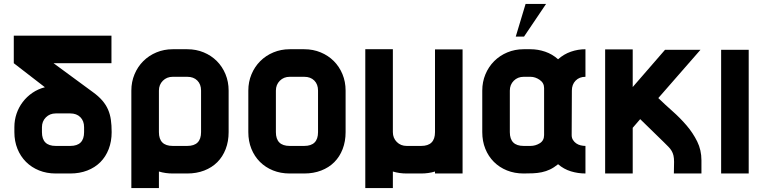

<svg xmlns="http://www.w3.org/2000/svg" viewBox="-20 -881 3872 975"><path d="M547 -210Q547 -163 532 -124Q517 -85 489.5 -57.5Q462 -30 423 -15Q384 0 337 0H263Q217 0 178.5 -15.5Q140 -31 112 -59Q84 -87 68.5 -125.5Q53 -164 53 -210V-235Q53 -271 64 -303.5Q75 -336 95.5 -363Q116 -390 144.5 -409.5Q173 -429 208 -438L50 -560V-700H546V-560H252Q303 -523 352 -486.5Q401 -450 452 -413Q481 -392 499.5 -370.5Q518 -349 528.5 -325Q539 -301 543 -273Q547 -245 547 -210ZM407 -210V-235Q407 -267 388 -286Q369 -305 337 -305H263Q233 -305 213 -285Q193 -265 193 -235V-210Q193 -140 263 -140H337Q407 -140 407 -210Z M787 74H647V-421Q647 -465 663 -503.5Q679 -542 707.5 -570.5Q736 -599 774.5 -615Q813 -631 857 -631H931Q976 -631 1014.5 -615Q1053 -599 1081 -571Q1109 -543 1125 -504.5Q1141 -466 1141 -421V-210Q1141 -163 1126 -124Q1111 -85 1083.5 -57.5Q1056 -30 1017 -15Q978 0 931 0H857Q820 0 787 -10ZM1001 -210V-421Q1001 -453 982 -472Q963 -491 931 -491H857Q827 -491 807 -471Q787 -451 787 -421V-210Q787 -140 857 -140H931Q1001 -140 1001 -210Z M1735 -210Q1735 -163 1720 -124Q1705 -85 1677.5 -57.5Q1650 -30 1611 -15Q1572 0 1525 0H1451Q1405 0 1366.5 -15.5Q1328 -31 1300 -59Q1272 -87 1256.5 -125.5Q1241 -164 1241 -210V-421Q1241 -465 1257 -503.5Q1273 -542 1301.5 -570.5Q1330 -599 1368.5 -615Q1407 -631 1451 -631H1525Q1570 -631 1608.5 -615Q1647 -599 1675 -571Q1703 -543 1719 -504.5Q1735 -466 1735 -421ZM1595 -210V-421Q1595 -453 1576 -472Q1557 -491 1525 -491H1451Q1421 -491 1401 -471Q1381 -451 1381 -421V-210Q1381 -140 1451 -140H1525Q1595 -140 1595 -210Z M2329 -630V0H2189V-10Q2156 0 2119 0H2045Q2008 0 1975 -10V74H1835V-631H1975V-210Q1975 -180 1995 -160Q2015 -140 2045 -140H2119Q2189 -140 2189 -210V-630Z M2883 -195Q2883 -181 2889.5 -170.5Q2896 -160 2906 -153Q2916 -146 2928.5 -143Q2941 -140 2953 -140V0Q2915 0 2879 -11Q2843 -22 2814 -47Q2793 -30 2773 -20.5Q2753 -11 2731.5 -6.5Q2710 -2 2687 -1Q2664 0 2639 0Q2593 0 2554.5 -15.5Q2516 -31 2488 -59Q2460 -87 2444.5 -125.5Q2429 -164 2429 -210V-421Q2429 -465 2445 -503.5Q2461 -542 2489.5 -570.5Q2518 -599 2556.5 -615Q2595 -631 2639 -631H2674Q2712 -631 2748.5 -618.5Q2785 -606 2814 -580Q2843 -606 2879 -618.5Q2915 -631 2953 -631V-491Q2922 -491 2903 -471.5Q2884 -452 2884 -421Q2884 -364 2883.5 -308Q2883 -252 2883 -195ZM2743 -434Q2743 -460 2720.5 -475.5Q2698 -491 2674 -491H2639Q2609 -491 2589 -471Q2569 -451 2569 -421V-210Q2569 -140 2639 -140H2674Q2699 -140 2721 -153.5Q2743 -167 2743 -195ZM2649 -861H2753L2641 -695H2599Z M3537 -628 3323 -383Q3357 -350 3395.5 -316Q3434 -282 3466.5 -244Q3499 -206 3520.5 -162.5Q3542 -119 3542 -67V0H3402Q3402 -15 3402.5 -30Q3403 -45 3403 -59Q3403 -78 3400 -91Q3397 -104 3390.5 -115Q3384 -126 3374 -136Q3364 -146 3351 -159L3231 -276L3193 -232V0H3053V-630H3193V-439L3357 -628Z M3782 0H3642V-628H3782V0Z"/></svg>

Font: CAT North
Style: Regular
Weight: 400
Designer: Peter Wiegel
Foundry: Peter Wiegel
Version: Version 1.000